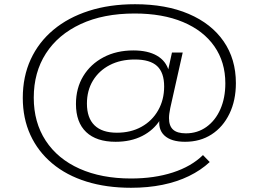

<svg xmlns="http://www.w3.org/2000/svg" viewBox="-20 -733 1227 910"><path d="M601 157Q484 157 389.5 127.5Q295 98 227.5 41.5Q160 -15 124 -93.5Q88 -172 88 -269Q88 -370 125.5 -451.5Q163 -533 233 -591.5Q303 -650 401 -681.5Q499 -713 620 -713Q767 -713 874.5 -667Q982 -621 1040 -537Q1098 -453 1098 -339Q1098 -257 1067.5 -194Q1037 -131 983 -96Q929 -61 857 -61Q791 -61 759 -91Q727 -121 737 -176L739 -165Q708 -116 654 -88.5Q600 -61 528 -61Q437 -61 388.5 -107Q340 -153 340 -240Q340 -315 374.5 -372Q409 -429 470.5 -461.5Q532 -494 612 -494Q681 -494 724 -469Q767 -444 780 -397H776L795 -484H846L787 -221Q784 -205 782.5 -194.5Q781 -184 781 -173Q781 -136 800.5 -118.5Q820 -101 861 -101Q916 -101 958.5 -131.5Q1001 -162 1024.5 -215.5Q1048 -269 1048 -338Q1048 -439 996 -513.5Q944 -588 847.5 -628.5Q751 -669 618 -669Q470 -669 362.5 -619Q255 -569 197.5 -479.5Q140 -390 140 -270Q140 -153 196.5 -66.5Q253 20 357 66.5Q461 113 601 113Q711 113 799 84.5Q887 56 942 2L974 35Q932 74 875.5 101.5Q819 129 750 143Q681 157 601 157ZM534 -104Q600 -104 650.5 -132Q701 -160 729.5 -210Q758 -260 758 -323Q758 -389 724.5 -420Q691 -451 619 -451Q551 -451 500 -424.5Q449 -398 420.5 -351Q392 -304 392 -242Q392 -174 428 -139Q464 -104 534 -104Z"/></svg>

Font: Nunito Sans 10pt Expanded ExtraLight
Style: Regular
Weight: 250
Width: 7
Designer: Vernon Adams
Foundry: Vernon Adams
Version: Version 3.101;gftools[0.9.27]